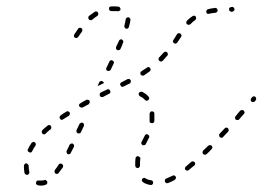

<svg xmlns="http://www.w3.org/2000/svg" viewBox="-20 -574 823 602"><path d="M101 -8Q100 -8 99 -8Q97 -8 96 -7Q95 -6 94 -5Q93 -3 93 -2Q92 1 94 4Q96 6 99 7Q104 8 110 8Q117 8 124 5Q127 4 128 1Q129 -2 128 -5Q127 -6 126 -7Q125 -8 124 -9Q123 -10 121 -10Q120 -10 118 -9Q114 -8 110 -8Q106 -8 101 -8ZM454 6Q456 6 457 5Q458 4 459 3Q460 2 460 0Q461 -3 459 -6Q457 -8 454 -9Q443 -10 436 -15Q434 -17 431 -16Q428 -16 426 -13Q425 -12 425 -10Q424 -9 425 -8Q425 -6 426 -5Q427 -4 428 -3Q438 4 452 6Q453 6 454 6ZM530 -12Q531 -13 531 -15Q532 -16 532 -18Q531 -19 531 -20Q529 -23 526 -24Q523 -25 521 -23Q511 -18 501 -14Q500 -14 499 -13Q498 -12 497 -10Q497 -9 497 -7Q497 -6 497 -5Q498 -2 501 0Q504 1 507 0Q517 -4 528 -10Q529 -11 530 -12ZM70 -51V-54Q70 -57 67 -59Q65 -62 62 -62Q59 -62 57 -59Q55 -57 55 -54V-51Q55 -41 57 -31Q58 -28 61 -27Q64 -25 67 -26Q68 -26 69 -27Q70 -28 71 -30Q72 -31 72 -32Q72 -34 72 -35Q70 -43 70 -51ZM151 -38Q151 -37 151 -35Q151 -34 152 -32Q153 -31 154 -30Q156 -28 160 -29Q163 -29 164 -32Q170 -40 177 -49Q178 -52 178 -55Q177 -58 174 -60Q173 -61 172 -61Q170 -61 169 -61Q167 -61 166 -60Q165 -59 164 -58Q158 -48 152 -41Q152 -39 151 -38ZM592 -60Q592 -63 590 -66Q589 -67 588 -67Q586 -68 585 -68Q583 -68 582 -68Q580 -67 579 -66Q571 -59 563 -52Q560 -50 560 -47Q559 -44 561 -42Q562 -41 564 -40Q565 -39 566 -39Q568 -39 569 -39Q571 -40 572 -41Q580 -47 589 -55Q592 -57 592 -60ZM404 -54Q404 -53 405 -52Q405 -50 406 -49Q407 -48 409 -48Q410 -47 412 -47Q415 -47 417 -50Q419 -52 419 -55Q419 -58 419 -62Q419 -69 420 -76Q420 -77 420 -79Q419 -80 418 -81Q417 -83 416 -83Q415 -84 413 -84Q410 -85 408 -83Q405 -81 405 -78Q404 -70 404 -62Q404 -58 404 -54ZM645 -109Q646 -111 646 -112Q646 -114 645 -115Q645 -116 644 -117Q641 -119 638 -119Q635 -119 633 -117Q625 -109 617 -102Q615 -99 615 -96Q615 -93 617 -91Q618 -90 620 -89Q621 -89 623 -89Q624 -89 625 -89Q627 -90 628 -91Q636 -98 644 -107Q645 -108 645 -109ZM189 -96Q189 -93 192 -91Q194 -91 195 -90Q197 -90 198 -91Q199 -91 200 -92Q202 -93 202 -95Q207 -104 212 -114Q213 -116 212 -119Q211 -122 208 -124Q207 -124 206 -124Q204 -124 203 -124Q201 -123 200 -122Q199 -121 198 -120Q194 -110 189 -101Q188 -99 189 -96ZM92 -123Q92 -126 89 -128Q87 -129 84 -129Q81 -128 79 -126Q72 -116 68 -107Q66 -104 67 -101Q68 -98 71 -97Q74 -95 77 -96Q80 -97 81 -100Q85 -109 91 -117Q93 -120 92 -123ZM424 -129Q422 -126 423 -124Q424 -121 427 -119Q430 -118 433 -119Q435 -119 437 -122Q438 -124 440 -128Q445 -137 447 -142Q448 -143 448 -145Q448 -146 448 -148Q447 -149 446 -150Q445 -151 444 -152Q441 -154 438 -153Q435 -152 434 -149Q432 -144 427 -135Q425 -131 424 -129ZM697 -164Q697 -165 697 -166Q697 -168 696 -169Q696 -171 695 -172Q692 -174 689 -174Q686 -174 684 -171L669 -155Q668 -154 667 -152Q667 -151 667 -149Q667 -148 668 -147Q668 -145 669 -144Q672 -142 675 -142Q678 -142 680 -145L695 -161Q696 -162 697 -164ZM141 -174Q141 -177 139 -180Q137 -182 134 -182Q131 -182 129 -180Q120 -173 113 -166Q111 -164 111 -160Q111 -157 113 -155Q114 -154 115 -153Q117 -153 118 -153Q119 -153 121 -153Q122 -154 123 -155Q130 -162 139 -169Q141 -171 141 -174ZM220 -160Q221 -158 224 -156Q227 -155 230 -156Q233 -157 234 -160L243 -179Q244 -182 243 -185Q242 -188 239 -189Q237 -190 234 -189Q231 -188 229 -185L220 -166Q219 -163 220 -160ZM449 -196Q449 -193 450 -190Q452 -188 456 -188Q459 -187 461 -189Q463 -191 464 -194Q464 -201 464 -208Q464 -213 464 -218Q464 -221 462 -223Q459 -225 456 -225Q453 -225 451 -222Q449 -220 449 -217Q449 -213 449 -208Q449 -202 449 -196ZM747 -222Q746 -225 744 -227Q743 -228 742 -229Q740 -229 739 -229Q737 -229 736 -228Q734 -228 733 -227L719 -210Q717 -208 717 -205Q717 -201 719 -199Q721 -198 722 -198Q723 -197 725 -198Q726 -198 728 -198Q729 -199 730 -200L745 -217Q747 -219 747 -222ZM199 -216Q200 -219 198 -222Q196 -224 193 -225Q190 -226 188 -224Q178 -218 170 -212Q167 -210 167 -207Q166 -204 168 -202Q170 -199 173 -198Q176 -198 178 -200Q187 -205 196 -211Q198 -213 199 -216ZM261 -252Q262 -255 261 -258Q259 -260 256 -261Q253 -262 251 -261Q241 -256 232 -250Q229 -249 228 -246Q227 -243 229 -240Q231 -238 234 -237Q236 -236 239 -237Q248 -242 258 -247Q260 -249 261 -252ZM783 -265Q783 -268 781 -270Q780 -271 778 -272Q777 -272 775 -272Q774 -272 773 -271Q771 -270 770 -269L768 -266Q766 -264 766 -261Q766 -258 768 -256Q770 -255 771 -254Q772 -254 774 -254Q775 -254 777 -255Q778 -255 779 -256L782 -260Q784 -262 783 -265ZM437 -259Q438 -258 440 -258Q441 -258 442 -259Q444 -259 445 -260Q447 -262 448 -265Q448 -268 446 -271Q438 -280 426 -286Q423 -287 420 -286Q417 -285 416 -283Q414 -280 415 -277Q416 -274 419 -272Q428 -268 434 -261Q435 -260 437 -259ZM326 -284Q327 -287 325 -290Q324 -293 321 -294Q318 -295 315 -293L296 -284Q293 -282 293 -280Q292 -277 293 -274Q294 -271 297 -270Q300 -269 303 -270L322 -280Q325 -281 326 -284ZM384 -311 387 -312Q389 -314 390 -317Q391 -320 390 -322Q388 -325 386 -326Q383 -327 380 -326L378 -325L361 -316Q358 -315 357 -312Q356 -309 358 -306Q359 -303 362 -302Q365 -301 368 -303ZM296 -320Q299 -321 301 -319Q303 -319 304 -317Q305 -316 306 -314Q305 -314 305 -313L286 -304Q286 -304 286 -304L291 -316Q293 -319 296 -320ZM452 -355Q453 -358 451 -360Q449 -363 446 -364Q443 -364 441 -362Q432 -356 424 -351Q421 -349 420 -346Q420 -343 421 -340Q423 -338 426 -337Q429 -336 432 -338Q441 -344 449 -350Q452 -352 452 -355ZM313 -356Q314 -353 317 -352Q320 -351 323 -352Q326 -353 327 -355L336 -374Q338 -377 337 -380Q336 -383 333 -384Q330 -386 327 -385Q324 -384 323 -381L314 -362Q312 -359 313 -356ZM506 -405Q506 -408 504 -410Q502 -412 498 -412Q495 -411 493 -409Q486 -401 479 -394Q477 -392 477 -389Q477 -386 479 -384Q481 -381 484 -381Q487 -381 490 -383Q497 -391 504 -399Q507 -401 506 -405ZM344 -421Q345 -418 348 -417Q351 -416 354 -417Q357 -418 358 -421Q363 -431 366 -441Q368 -443 366 -446Q365 -449 362 -450Q360 -452 357 -450Q354 -449 353 -446Q349 -437 344 -427Q343 -424 344 -421ZM548 -458Q549 -461 549 -464Q548 -467 545 -469Q543 -470 540 -470Q537 -469 535 -467Q535 -466 534 -465Q527 -454 524 -449Q522 -446 522 -443Q523 -440 526 -439Q527 -438 528 -437Q530 -437 531 -437Q533 -438 534 -439Q535 -439 536 -441Q540 -446 547 -457Q547 -458 548 -458ZM238 -481Q238 -484 235 -486Q233 -487 230 -487Q226 -486 225 -484Q220 -477 213 -466Q211 -464 212 -460Q212 -457 215 -456Q216 -455 218 -455Q219 -454 221 -455Q222 -455 223 -456Q224 -457 225 -458Q232 -468 237 -475Q239 -478 238 -481ZM371 -488Q372 -485 375 -484Q377 -484 378 -484Q380 -484 381 -485Q382 -486 383 -487Q384 -488 384 -489Q388 -503 389 -511Q389 -513 389 -514Q388 -516 387 -517Q386 -518 385 -519Q384 -519 382 -520Q379 -520 377 -518Q374 -516 374 -513Q373 -505 370 -493Q369 -490 371 -488ZM595 -516Q595 -519 594 -522Q592 -524 589 -525Q586 -525 583 -523Q574 -517 566 -509Q564 -506 564 -503Q564 -500 566 -498Q568 -497 569 -497Q570 -496 572 -496Q573 -496 575 -497Q576 -497 577 -498Q584 -506 592 -511Q594 -513 595 -516ZM288 -529Q289 -532 287 -535Q286 -537 283 -538Q280 -539 277 -537Q268 -531 259 -524Q258 -523 257 -521Q257 -520 257 -519Q257 -517 257 -516Q258 -514 259 -513Q260 -512 261 -511Q262 -511 264 -511Q265 -510 267 -511Q268 -511 269 -512Q277 -519 285 -524Q288 -526 288 -529ZM661 -537Q663 -540 662 -543Q662 -546 659 -548Q657 -550 654 -549Q642 -548 632 -545Q629 -544 628 -542Q626 -539 627 -536Q627 -533 630 -531Q633 -530 636 -531Q645 -533 656 -534Q659 -535 661 -537ZM713 -540Q716 -542 715 -545Q715 -548 713 -550Q711 -553 708 -552H706Q703 -552 700 -550Q698 -548 698 -545Q698 -542 700 -540Q703 -537 706 -537H708Q711 -538 713 -540ZM349 -539Q350 -538 352 -539Q353 -539 354 -540Q356 -541 357 -542Q357 -543 358 -545Q358 -548 356 -550Q355 -553 352 -553Q345 -554 338 -554Q333 -554 329 -554Q327 -554 326 -553Q324 -553 323 -552Q322 -550 322 -549Q322 -548 322 -546Q322 -543 324 -541Q327 -539 330 -539Q334 -539 338 -539Q344 -539 349 -539Z"/></svg>

Font: FRB American Cursive Dashed Extralight
Style: Italic
Weight: 200
Italic angle: -25°
Version: Version 2.0;Modular Font Editor K font №1